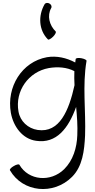

<svg xmlns="http://www.w3.org/2000/svg" viewBox="-20 -942 650 1309"><path d="M284 -913C239 -835 244 -736 307 -673C311 -669 327 -677 342 -692C356 -706 364 -722 360 -727C316 -770 300 -835 329 -887C335 -897 330 -911 317 -918C305 -925 290 -923 284 -913ZM496 -540C495 -532 494 -524 493 -516C433 -548 367 -563 300 -552C129 -521 23 -349 54 -173C71 -79 133 5 226 18C365 39 447 -68 499 -213C505 -149 510 -84 507 -20C504 66 478 151 418 211C326 302 175 290 112 181C109 176 92 179 74 190C56 200 44 213 48 219C135 370 345 390 471 264C543 192 555 85 560 -18C566 -188 541 -359 570 -527C571 -533 556 -541 535 -545C515 -549 498 -546 496 -540ZM237 -56C170 -66 117 -116 106 -182C81 -321 174 -453 313 -478C373 -488 435 -484 487 -457C486 -425 486 -393 488 -361C450 -189 386 -34 237 -56Z"/></svg>

Font: Nupuram Light
Style: Regular
Weight: 300
Designer: Santhosh Thottingal (santhosh.thottingal@gmail.com)
Foundry: SMC
Version: Version 1.000